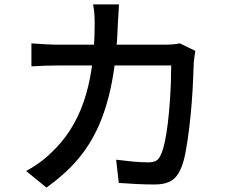

<svg xmlns="http://www.w3.org/2000/svg" viewBox="-20 -813 1040 868"><path d="M518 -793Q517 -776 515.5 -751.5Q514 -727 513 -709Q508 -557 486 -442.5Q464 -328 424.5 -240.5Q385 -153 326.5 -86.5Q268 -20 190 35L98 -40Q125 -54 156 -76Q187 -98 213 -124Q261 -169 297 -225Q333 -281 357.5 -350.5Q382 -420 395 -508.5Q408 -597 408 -707Q408 -718 407.5 -734Q407 -750 405 -766Q403 -782 401 -793ZM863 -583Q861 -570 859 -556Q857 -542 856 -532Q855 -502 853 -453Q851 -404 846.5 -346Q842 -288 835 -231Q828 -174 819 -125.5Q810 -77 796 -47Q781 -12 753.5 4.5Q726 21 680 21Q640 21 597.5 19Q555 17 517 14L505 -91Q544 -86 581.5 -82.5Q619 -79 650 -79Q673 -79 686 -86.5Q699 -94 707 -113Q717 -134 725 -171.5Q733 -209 738.5 -254.5Q744 -300 747.5 -348.5Q751 -397 752.5 -440.5Q754 -484 754 -517H244Q216 -517 183.5 -516Q151 -515 122 -513V-617Q151 -615 183 -613Q215 -611 244 -611H724Q744 -611 761 -612.5Q778 -614 793 -617Z"/></svg>

Font: Noto Sans KR Medium
Style: Regular
Weight: 500
Designer: Ryoko NISHIZUKA  (kana, bopomofo & ideographs); Paul D. Hunt (Latin, Greek & Cyrillic); Sandoll Communications , Soo-you
Foundry: Adobe
Version: Version 2.004-H2;hotconv 1.0.118;makeotfexe 2.5.65603